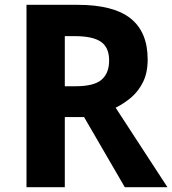

<svg xmlns="http://www.w3.org/2000/svg" viewBox="-20 -777 715 797"><path d="M90 0V-757H302Q451 -757 522 -700.5Q593 -644 593 -530Q593 -475 573.5 -436Q554 -397 523.5 -371.5Q493 -346 460 -330L675 0H498L329 -291H249V0ZM249 -419H294Q370 -419 401.5 -446Q433 -473 433 -526Q433 -580 399 -603.5Q365 -627 290 -627H249Z"/></svg>

Font: Menbere
Style: Regular
Weight: 400
Designer: Aleme Tadesse
Foundry: Sorkin Type Co
Version: Version 1.000